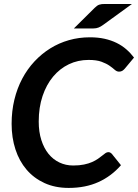

<svg xmlns="http://www.w3.org/2000/svg" viewBox="-20 -914 678 942"><path d="M339 -102Q369.5 -102 392.2 -106.8Q415 -111.5 431.8 -119Q448.5 -126.5 460.5 -134.8Q472.5 -143 481.5 -150.5Q490.5 -158 497.5 -162.8Q504.5 -167.5 511.5 -167.5Q517.5 -167.5 521.5 -165Q525.5 -162.5 528 -160L573.5 -103.5Q526.5 -49.5 463 -20.8Q399.5 8 317 8Q250.5 8 198.5 -15.8Q146.5 -39.5 110.5 -81.5Q74.5 -123.5 55.8 -181Q37 -238.5 37 -306.5Q37 -369 50.5 -424.8Q64 -480.5 89 -527.8Q114 -575 149 -612.5Q184 -650 226.5 -676.5Q269 -703 318.2 -717Q367.5 -731 421 -731Q460.5 -731 493 -723.8Q525.5 -716.5 552 -703.5Q578.5 -690.5 599.5 -672.2Q620.5 -654 637.5 -631.5L592.5 -577.5Q587.5 -571.5 580.8 -567Q574 -562.5 564 -562.5Q553 -562.5 543 -571.5Q533 -580.5 517.8 -591.2Q502.5 -602 478.2 -611Q454 -620 414.5 -620Q362.5 -620 318 -598.8Q273.5 -577.5 240.5 -538Q207.5 -498.5 188.8 -442.8Q170 -387 170 -317.5Q170 -267 182.8 -227Q195.5 -187 218 -159.2Q240.5 -131.5 271.5 -116.8Q302.5 -102 339 -102ZM627.5 -894.5 485.5 -791.5Q474 -783 463 -778.8Q452 -774.5 439 -774.5H342.5L444.5 -875.5Q450.5 -881.5 455.8 -885.2Q461 -889 466.8 -891Q472.5 -893 479.2 -893.8Q486 -894.5 496 -894.5Z"/></svg>

Font: Lato TR
Style: Bold Italic
Weight: 700
Italic angle: -12°
Designer: Lukasz Dziedzic
Foundry: tyPoland Lukasz Dziedzic
Version: Version 1.104 2013